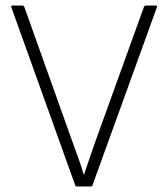

<svg xmlns="http://www.w3.org/2000/svg" viewBox="-20 -675 609 695"><path d="M259 0Q253 0 252 -5L21 -649Q19 -655 26 -655H60Q65 -655 68 -650L245 -154Q255 -127 265 -99Q275 -71 283 -43H284Q293 -70 302.5 -97Q312 -124 321 -151L501 -650Q503 -655 509 -655H543Q551 -655 548 -649L315 -5Q314 0 308 0Z"/></svg>

Font: Sofia Sans ExtraLight
Style: Regular
Weight: 250
Version: Version 4.100-B